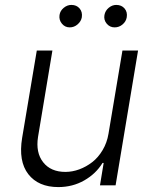

<svg xmlns="http://www.w3.org/2000/svg" viewBox="-20 -750 617 777"><path d="M419 -208.5 475.5 -545.5H538.7L447.8 0H384.6L399.5 -90.6H394.9Q368.3 -46.9 321 -19.9Q273.8 7.1 215.9 7.1Q135.3 7.1 94.6 -45.1Q54 -97.3 69.6 -192.1L128.9 -545.5H192.1L133.9 -196Q123.9 -132.5 154.7 -93.4Q185.4 -54.3 244.7 -54.3Q272.7 -54.3 300.8 -64.6Q328.8 -74.9 353.2 -93.8Q377.5 -112.6 395.2 -142.4Q413 -172.2 419 -208.5ZM443.9 -639.2Q424.4 -639.2 411.8 -654.3Q399.1 -669.4 402.7 -689.3Q405.9 -706.7 419.9 -718.4Q433.9 -730.1 450.6 -730.1Q471.9 -730.1 484.2 -715.6Q496.4 -701 492.9 -680Q490.1 -663 476 -651.1Q462 -639.2 443.9 -639.2ZM262.1 -639.2Q242.9 -639.2 230.5 -654.3Q218 -669.4 220.9 -689.3Q223.4 -706.3 237.7 -718.2Q252.1 -730.1 268.8 -730.1Q290.1 -730.1 302.2 -715.7Q314.3 -701.3 311.1 -680Q308.2 -663.7 294.2 -651.5Q280.2 -639.2 262.1 -639.2Z"/></svg>

Font: Karasuma Gothic
Style: Light Italic
Weight: 300
Italic angle: 9.39998°
Designer: Rasmus Andersson / Ryoko Nishizuka
Foundry: rsms
Version: Version 1.00